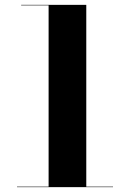

<svg xmlns="http://www.w3.org/2000/svg" viewBox="-20 -770 534 790"><path d="M50 -2V0H445V-2H335V-750H67V-748H180V-2Z"/></svg>

Font: Bodoni* 96pt
Style: Bold
Weight: 700
Version: Version 2.3